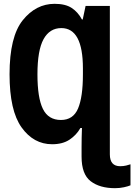

<svg xmlns="http://www.w3.org/2000/svg" viewBox="-20 -745 703 1005"><path d="M176 -356Q176 -482 208 -540Q240 -598 301 -598Q414 -598 414 -387V-356Q414 -237 388.5 -177Q363 -117 299 -117Q233 -117 204.5 -175Q176 -233 176 -356ZM663 225V115Q655 118 640.5 121.5Q626 125 609 125Q555 125 555 63V-714H428L413 -643H409Q388 -682 355 -703.5Q322 -725 266 -725Q168 -725 99 -639Q30 -553 30 -356Q30 -166 93 -78Q156 10 253 10Q308 10 344 -14Q380 -38 401 -75H409Q408 -49 407.5 -25Q407 -1 407 25V75Q407 167 454.5 203.5Q502 240 582 240Q607 240 629.5 235Q652 230 663 225Z"/></svg>

Font: Noto Sans Mono UI
Style: Bold
Weight: 700
Designer: Monotype Design team
Foundry: Monotype Imaging Inc.
Version: 1.000